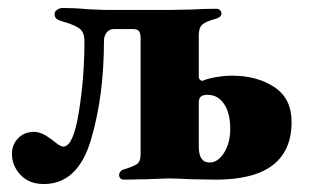

<svg xmlns="http://www.w3.org/2000/svg" viewBox="-20 -448 777 482"><path d="M10 -62Q10 -85 25.5 -101Q41 -117 66 -117Q84 -117 108 -99Q113 -95 123 -87.5Q133 -80 139 -80Q164 -80 178 -167Q192 -254 192 -344Q192 -367 180 -376Q168 -385 144 -392Q129 -396 123 -400Q117 -404 117 -413Q117 -419 123.5 -423.5Q130 -428 137 -428Q168 -428 198 -425Q236 -423 252 -423H404L457 -424Q495 -426 523 -426Q529 -426 532.5 -422.5Q536 -419 536 -414Q536 -405 522 -401Q496 -394 487.5 -386Q479 -378 479 -359V-256Q479 -250 483 -247Q487 -244 491 -246Q502 -251 523 -254.5Q544 -258 563 -258Q625 -258 668.5 -229.5Q712 -201 712 -142Q712 3 522 3L462 2Q424 0 402 0L345 2L291 3Q285 3 282 -0.5Q279 -4 279 -9Q279 -13 282.5 -17.5Q286 -22 292 -23Q318 -31 325.5 -37.5Q333 -44 333 -61V-352Q333 -363 329.5 -369Q326 -375 314 -375H266Q254 -375 247.5 -366Q241 -357 241 -346Q241 -206 208 -96Q175 14 90 14Q53 14 31.5 -9Q10 -32 10 -62ZM558 -125Q558 -164 542.5 -187Q527 -210 501 -210Q490 -210 485 -206Q479 -202 479 -190V-80Q479 -40 506 -40Q527 -40 542.5 -64.5Q558 -89 558 -125Z"/></svg>

Font: EB Garamond ExtraBold
Style: Regular
Weight: 800
Designer: Georg Duffner and Octavio Pardo
Foundry: Georg Duffner
Version: Version 1.000